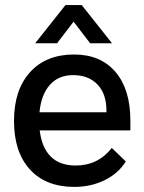

<svg xmlns="http://www.w3.org/2000/svg" viewBox="-20 -724 566 754"><path d="M492 -212H136Q144 -144 179.5 -109Q215 -74 277 -74Q365 -74 419 -143L474 -90Q445 -43 391 -16.5Q337 10 272 10Q160 10 97.5 -58.5Q35 -127 35 -249Q35 -371 98 -440.5Q161 -510 271 -510Q375 -510 433.5 -441.5Q492 -373 492 -250ZM398 -290Q398 -355 363 -392Q328 -429 267 -429Q210 -429 176 -391Q142 -353 135 -283H398ZM237 -704H301L420 -554H334L269 -639L204 -554H118Z"/></svg>

Font: Sarabun Medium
Style: Regular
Weight: 500
Designer: Suppakit Chalermlarp | Katatrad Co.,Ltd.
Foundry: Cadson Demak Co.,Ltd.
Version: Version 1.000; ttfautohint (v1.6)